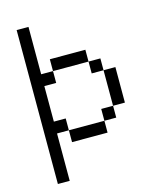

<svg xmlns="http://www.w3.org/2000/svg" viewBox="-120 -708 802 979"><g transform="rotate(-15 281.0 -219.0)"><path d="M62.5 -625V187.5H125V-62.5H187.5V-125H125V-312.5H187.5V-375H125V-625ZM187.5 0H375V-62.5H187.5ZM187.5 -375H375V-437.5H187.5ZM375 -62.5H437.5V-125H375ZM375 -312.5H437.5V-375H375ZM437.5 -125H500V-312.5H437.5Z"/></g></svg>

Font: ChillMoonMono
Style: Regular
Weight: 400
Designer: Warren2060
Foundry: ChillType
Version: Version 1.000;Glyphs 3.1.1 (3135)